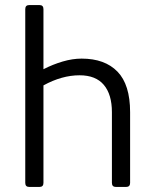

<svg xmlns="http://www.w3.org/2000/svg" viewBox="-20 -740 615 760"><path d="M96 0Q80 0 80 -16V-704Q80 -720 96 -720H136Q152 -720 152 -704V-466Q189 -485 228 -496.5Q267 -508 303 -508Q395 -508 445 -456.5Q495 -405 495 -296V-16Q495 0 479 0H439Q423 0 423 -16V-296Q423 -366 391 -404Q359 -442 295 -442Q225 -442 152 -402V-16Q152 0 136 0Z"/></svg>

Font: Pitagon Sans
Style: Regular
Weight: 400
Designer: Travis Tran
Foundry: Pitagon
Version: Version 1.001; ttfautohint (v1.8.4.7-5d5b);gftools[0.9.26]